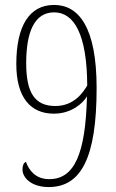

<svg xmlns="http://www.w3.org/2000/svg" viewBox="-20 -744 469 777"><path d="M177 13C307 13 371 -103 371 -388C371 -635 298 -724 199 -724C98 -724 46 -638 46 -485C46 -349 104 -284 198 -284C270 -284 316 -327 332 -354C326 -120 281 -19 179 -19C124 -19 97 -55 85 -89C76 -85 71 -75 71 -58C71 -24 108 13 177 13ZM204 -315C120 -315 86 -370 86 -488C86 -616 120 -694 199 -694C281 -694 332 -603 333 -398C318 -373 282 -315 204 -315Z"/></svg>

Font: Noto Serif Sinhala ExtraCondensed ExtraLight
Style: Regular
Weight: 200
Width: 2
Designer: Jelle Bosma - Monotype Design Team
Foundry: Monotype Imaging Inc.
Version: Version 2.007